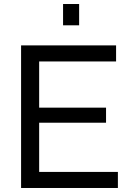

<svg xmlns="http://www.w3.org/2000/svg" viewBox="-20 -936 645 956"><path d="M175 -80V-325H508V-400H175V-630H558V-710H85V0H567V-80ZM374 -810V-916H294V-810Z"/></svg>

Font: Raleway Med
Style: Regular
Weight: 500
Designer: Matt McInerney, Pablo Impallari, Rodrigo Fuenzalida
Foundry: Matt McInerney, Pablo Impallari, Rodrigo Fuenzalida
Version: Version 3.00 July 28, 2015